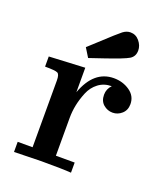

<svg xmlns="http://www.w3.org/2000/svg" viewBox="-125 -749 722 835"><g transform="rotate(20 236.5 -331.0)"><path d="M37.1 0V-46.9H106V-356Q106 -383.8 95.5 -389.4Q85 -395 37.1 -395V-441.9L203.1 -450.2V-336.9Q244.1 -449.7 335.9 -450.2Q377.9 -450.2 409.9 -428Q441.9 -405.8 441.9 -368.2Q441.9 -340.3 423.3 -323.7Q404.8 -307.1 380.9 -307.1Q356.9 -307.1 338.4 -323Q319.8 -338.9 319.8 -368.2Q319.8 -395 338.9 -414.1Q303.7 -414.1 277.8 -394.5Q252 -375 239 -343.5Q226.1 -312 220 -282Q213.9 -252 213.9 -222.2V-46.9H300.8V0Q264.6 -2.9 163.1 -2.9Q142.1 -2.9 37.1 0ZM174.8 -535.2Q189.9 -549.3 214.8 -571.8Q284.7 -636.7 301.3 -649.4Q317.9 -662.1 335.9 -662.1Q360.8 -662.1 377.4 -642.1Q394 -622.1 394 -599.1Q394 -571.3 372.1 -558.1Q350.1 -544.9 265.1 -516.1Q225.1 -502.9 200.2 -494.1Z"/></g></svg>

Font: CMU Serif
Style: Bold
Weight: 700
Version: Version 0.7.0